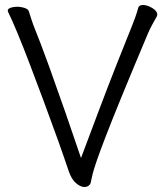

<svg xmlns="http://www.w3.org/2000/svg" viewBox="-20 -731 660 768"><path d="M304 -99Q340 -195 376 -290.5Q412 -386 445.5 -471Q479 -556 505 -620Q511 -634 519.5 -657.5Q528 -681 533 -700Q536 -711 552 -711Q569 -711 589 -699Q609 -687 609 -673Q609 -668 607 -665Q600 -653 589.5 -633.5Q579 -614 573 -600Q511 -453 470 -353Q429 -253 404.5 -189.5Q380 -126 367.5 -89.5Q355 -53 350.5 -35Q346 -17 344 -6Q343 5 335.5 11Q328 17 318 17Q302 17 284 1.5Q266 -14 255 -46Q236 -103 210 -175.5Q184 -248 155.5 -324.5Q127 -401 100 -472Q73 -543 50 -598.5Q27 -654 12 -684Q11 -686 11 -688Q11 -696 22.5 -700Q34 -704 48 -704Q64 -704 79 -699Q94 -694 96 -684Q99 -673 104 -658.5Q109 -644 113 -632Q144 -555 176.5 -465Q209 -375 241.5 -281.5Q274 -188 304 -99Z"/></svg>

Font: Klee One SemiBold
Style: Regular
Weight: 600
Designer: Fontworks Inc.
Foundry: Fontworks Inc.
Version: Version 1.00;January 12, 2022;FontCreator 13.0.0.2683 64-bit